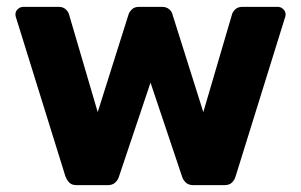

<svg xmlns="http://www.w3.org/2000/svg" viewBox="-20 -540 878 560"><path d="M204 0Q189 0 182 -7.5Q175 -15 171 -25L27 -488Q25 -493 25 -498Q25 -507 32 -513.5Q39 -520 48 -520H151Q164 -520 171.5 -513Q179 -506 181 -499L265 -213L355 -498Q357 -505 364.5 -512.5Q372 -520 386 -520H452Q466 -520 474 -512.5Q482 -505 483 -498L573 -213L657 -499Q659 -506 666.5 -513Q674 -520 687 -520H790Q799 -520 806 -513.5Q813 -507 813 -498Q813 -493 811 -488L667 -25Q664 -15 656.5 -7.5Q649 0 634 0H544Q530 0 522 -7.5Q514 -15 511 -25L419 -299L327 -25Q324 -15 316 -7.5Q308 0 294 0Z"/></svg>

Font: Rubik
Style: Bold
Weight: 700
Designer: Hubert and Fischer
Foundry: Hubert and Fischer
Version: Version 2.300;gftools[0.9.30]